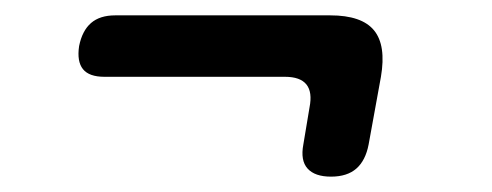

<svg xmlns="http://www.w3.org/2000/svg" viewBox="-20 -415 640 250"><path d="M460 -227Q456 -206 444 -195.5Q432 -185 411 -185Q390 -185 380.5 -195.5Q371 -206 375 -227L383 -275Q387 -295 379 -305Q371 -315 351 -315H116Q96 -315 88 -325Q80 -335 83 -355Q87 -375 98.5 -385Q110 -395 130 -395H410Q451 -395 467 -375.5Q483 -356 476 -315Z"/></svg>

Font: Maple Mono
Style: Italic
Weight: 400
Italic angle: -10°
Monospace: yes
Designer: subframe7536
Version: Version 7.300